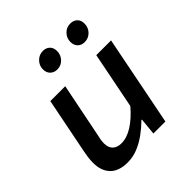

<svg xmlns="http://www.w3.org/2000/svg" viewBox="-192 -836 984 984"><g transform="rotate(-45 300.0 -344.0)"><path d="M174 12Q111 12 79 -21Q47 -54 47 -112Q47 -132 49.5 -151Q52 -170 56 -189L116 -491H224L166 -202Q162 -185 159.5 -171Q157 -157 157 -143Q157 -112 174 -96Q191 -80 221 -80Q261 -80 303.5 -107Q346 -134 388 -183L449 -491H556L459 0H372L381 -92H377Q350 -65 318 -41.5Q286 -18 250 -3Q214 12 174 12ZM256 -580Q234 -580 219 -594Q204 -608 204 -633Q204 -660 223.5 -680Q243 -700 271 -700Q293 -700 307.5 -686.5Q322 -673 322 -648Q322 -620 303 -600Q284 -580 256 -580ZM454 -580Q432 -580 417.5 -594Q403 -608 403 -633Q403 -660 422 -680Q441 -700 469 -700Q492 -700 506.5 -686.5Q521 -673 521 -648Q521 -620 502 -600Q483 -580 454 -580Z"/></g></svg>

Font: Source Code Pro SemiBold
Style: Italic
Weight: 600
Italic angle: -11°
Monospace: yes
Designer: Paul D. Hunt, Teo Tuominen
Foundry: Adobe Systems Incorporated
Version: Version 1.016;hotconv 1.0.116;makeotfexe 2.5.65601